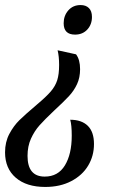

<svg xmlns="http://www.w3.org/2000/svg" viewBox="-38 -495 478 760"><path d="M326 -428Q326 -398 307.5 -378Q289 -358 259 -358Q214 -358 214 -403Q214 -433 232.5 -454Q251 -475 281 -475Q302 -475 314 -463Q326 -451 326 -428ZM263 -280Q279 -259 279 -221Q279 -188 267 -162Q255 -136 234.5 -114Q214 -92 175 -56Q139 -22 118.5 1Q98 24 84.5 54Q71 84 71 122Q71 204 139 204Q192 204 219 159.5Q246 115 246 42Q246 0 240 -21Q285 -21 309.5 3Q334 27 334 75Q334 122 311 160.5Q288 199 244 222Q200 245 141 245Q67 245 24.5 208.5Q-18 172 -18 108Q-18 67 -1 35Q16 3 39 -19.5Q62 -42 108 -81Q145 -112 163 -133Q181 -154 188.5 -177.5Q196 -201 196 -238Q196 -272 190 -296Z"/></svg>

Font: Charmonman
Style: Bold
Weight: 700
Designer: Ekaluck Peanpanawate
Foundry: Cadson Demak Co.,Ltd.
Version: Version 1.000; ttfautohint (v1.6)